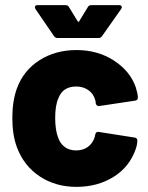

<svg xmlns="http://www.w3.org/2000/svg" viewBox="-20 -720 578 748"><path d="M46 -146Q28 -194 28 -261Q28 -326 46 -376Q72 -446 134 -485.5Q196 -525 278 -525Q361 -525 424 -484Q487 -443 509 -380Q517 -354 517 -341V-339Q517 -330 507 -328L367 -307H365Q356 -307 353 -317Q353 -327 350 -333Q344 -355 324 -369Q304 -383 277 -383Q224 -383 207 -336Q195 -309 195 -260Q195 -215 206 -185Q214 -161 232 -147.5Q250 -134 277 -134Q303 -134 322 -147.5Q341 -161 349 -186Q350 -188 350 -192Q351 -193 351 -196Q354 -208 365 -206L505 -184Q515 -182 515 -173Q515 -158 509 -140Q485 -70 422.5 -31Q360 8 278 8Q196 8 134.5 -33Q73 -74 46 -146ZM116 -692Q116 -700 126 -700H235Q245 -700 249 -692L282 -638Q284 -635 286 -635Q288 -635 289 -638L322 -692Q326 -700 336 -700H444Q451 -700 453.5 -695.5Q456 -691 452 -685L378 -580Q373 -572 364 -572H204Q195 -572 190 -580L118 -685Q116 -689 116 -692Z"/></svg>

Font: BARLOWEXTRABOLD
Style: Regular
Weight: 800
Designer: Jeremy Tribby
Foundry: Tribby Type
Version: Version 1.422